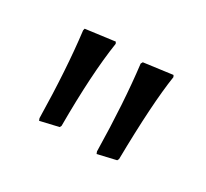

<svg xmlns="http://www.w3.org/2000/svg" viewBox="-62 -815 411 384"><g transform="rotate(30 144.0 -623.0)"><path d="M100.1 -525.9 58.1 -516.1 56.2 -521Q54.2 -633.3 43.9 -716.8L44.9 -721.2L111.8 -730L113.8 -726.1Q102.1 -649.9 102.1 -529.8ZM232.9 -525.9 190.9 -516.1 189 -521Q187 -633.3 176.8 -716.8L179.2 -721.2L245.1 -730L247.1 -726.1Q236.8 -659.2 234.9 -529.8Z"/></g></svg>

Font: Quattrocento Roman
Style: Regular
Weight: 400
Designer: Pablo Impallari
Foundry: Pablo Impallari. www.impallari.com Igino Marini. www.ikern.com
Version: Version 1.000